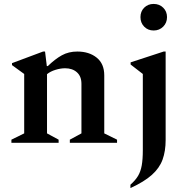

<svg xmlns="http://www.w3.org/2000/svg" viewBox="-20 -726 964 976"><path d="M38 0V-16L103 -48V-350L41 -395V-405L199 -464H209L218 -390H223Q260 -426 294.5 -445Q329 -464 373 -464Q433 -464 471.5 -433Q510 -402 510 -343V-48L575 -16V0H335V-16L394 -48V-300Q394 -338 371 -358.5Q348 -379 311 -379Q288 -379 262 -371Q236 -363 219 -349V-48L278 -16V0ZM761 -571Q732 -571 713 -590.5Q694 -610 694 -639Q694 -668 713 -687Q732 -706 761 -706Q790 -706 809.5 -687Q829 -668 829 -639Q829 -610 809.5 -590.5Q790 -571 761 -571ZM643 230V213Q668 191 681.5 168.5Q695 146 700.5 115Q706 84 706 37V-350L644 -398V-409L812 -464H822V-14Q822 42 806.5 85Q791 128 752 163Q713 198 643 230Z"/></svg>

Font: Spectral SemiBold
Style: Regular
Weight: 600
Designer: Jean-Baptiste Levee
Foundry: Production Type
Version: Version 2.001